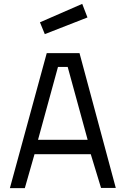

<svg xmlns="http://www.w3.org/2000/svg" viewBox="-20 -970 644 990"><path d="M31 0 221 -696H390L577 -1H501L448 -175H158L108 0ZM279 -625 176 -249H432L329 -625ZM186 -855 404 -950 431 -880 211 -794Z"/></svg>

Font: TitilliumText22L Rg
Style: Regular
Weight: 400
Designer: Campivisivi
Foundry: Campivisivi
Version: 1.000